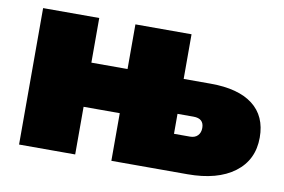

<svg xmlns="http://www.w3.org/2000/svg" viewBox="-63 -652 1121 758"><g transform="rotate(10 497.5 -273.5)"><path d="M648 -148H712Q732 -148 743 -159.5Q754 -171 754 -190Q754 -228 712 -228H648ZM648 -368H756Q867 -368 925.5 -323Q984 -278 984 -192Q984 -102 916 -51Q848 0 728 0H423V-191H278V0H53V-547H278V-368H423V-547H648Z"/></g></svg>

Font: Montserrat-Alt1 Black
Style: Regular
Weight: 900
Designer: Differentunic
Foundry: Differentunic
Version: Version 7.222